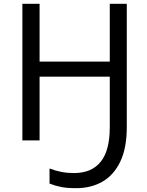

<svg xmlns="http://www.w3.org/2000/svg" viewBox="-20 -734 771 1004"><path d="M643 -70Q643 40 609 111Q575 182 515.5 216Q456 250 378 250Q331 250 300.5 244Q270 238 239 226V147Q270 159 301 165Q332 171 367 171Q459 171 506.5 112Q554 53 554 -68V-333H187V0H97V-714H187V-412H554V-714H643Z"/></svg>

Font: Noto Sans Historical
Style: Regular
Weight: 400
Designer: Monotype Design Team
Foundry: Monotype Imaging Inc.
Version: Version 2.013; ttfautohint (v1.8.4.7-5d5b)